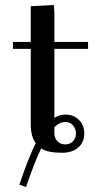

<svg xmlns="http://www.w3.org/2000/svg" viewBox="-20 -608 417 774"><path d="M32.2 -411.1V-439H104V-583L196.8 -587.9L199.2 -561V-439H335V-411.1H199.2V-132.8Q219.7 -146 243.2 -146Q277.3 -146 298.6 -124.5Q319.8 -103 319.8 -69.8Q319.8 -35.6 296.1 -13.9Q272.5 7.8 230 7.8Q170.9 7.8 146 -9.8Q117.7 48.8 85 146L58.1 136.2Q96.2 23.9 124 -30.8Q104 -57.6 104 -106.9V-411.1ZM199.2 -69.8Q199.2 -51.3 211.4 -38.6Q223.6 -25.9 243.2 -25.9Q262.7 -25.9 274.4 -38.6Q286.1 -51.3 286.1 -69.8Q286.1 -88.9 274.4 -102.5Q262.7 -116.2 243.2 -116.2Q220.2 -116.2 199.2 -95.2Z"/></svg>

Font: Dehuti Alt
Style: Bold
Weight: 700
Version: Version 1.2